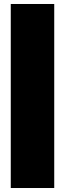

<svg xmlns="http://www.w3.org/2000/svg" viewBox="-20 -723 326 963"><path d="M34 220V-703H252V220Z"/></svg>

Font: Titillium Web
Style: Black
Weight: 900
Version: Version 1.001;PS 35.000;hotconv 1.0.70;makeotf.lib2.5.55311